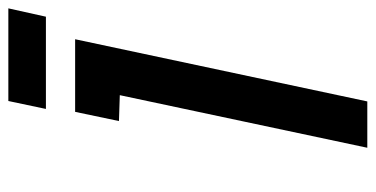

<svg xmlns="http://www.w3.org/2000/svg" viewBox="-240 -660 900 460"><g transform="rotate(-90 210.0 -430.0)"><path d="M420 -860H198L179 -770H400ZM150 -595 212 -593 86 0H197L346 -700H172Z"/></g></svg>

Font: Advent Pro
Style: Italic
Weight: 400
Italic angle: -12°
Designer: VivaRado, Andreas Kalpakidis
Foundry: VivaRado, Andreas Kalpakidis
Version: Version 3.000